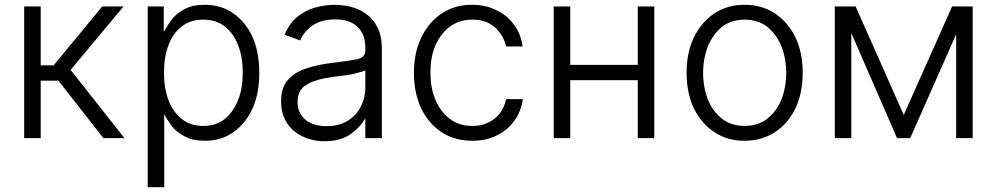

<svg xmlns="http://www.w3.org/2000/svg" viewBox="-20 -575 4164 802"><path d="M150 -548V-302H204L407 -548H496L275 -283L500 2H412L224 -238H150V2H81V-548Z M664 -548V-444H666Q678 -467 697 -493Q717 -519 751 -537Q784 -555 835 -555Q904 -555 955 -519Q1007 -482 1035 -420Q1063 -357 1063 -271Q1063 -185 1035 -122Q1007 -60 955 -23Q904 13 836 13Q785 13 752 -5Q717 -23 697 -49Q674 -81 666 -99V207H597V-548ZM684 -156Q703 -106 741 -77Q776 -49 829 -49Q883 -49 919 -78Q955 -108 975 -158Q994 -208 994 -272Q994 -337 975 -385Q955 -437 919 -464Q884 -493 829 -493Q775 -493 740 -465Q703 -437 684 -387Q665 -339 665 -272Q665 -206 684 -156Z M1244 -5Q1202 -25 1178 -62Q1154 -100 1154 -152Q1154 -208 1181 -239Q1207 -271 1256 -288Q1305 -305 1366 -312Q1436 -321 1470 -327Q1506 -335 1506 -363V-376Q1506 -432 1473 -463Q1442 -494 1380 -494Q1324 -494 1286 -469Q1249 -443 1234 -406L1169 -430Q1189 -478 1221 -504Q1254 -531 1295 -543Q1337 -555 1378 -555Q1407 -555 1444 -547Q1480 -538 1508 -518Q1539 -496 1556 -462Q1575 -427 1575 -370V2H1506V-84H1507Q1490 -49 1448 -17Q1404 15 1336 15Q1287 15 1244 -5ZM1430 -69Q1468 -92 1486 -128Q1506 -166 1506 -209V-282Q1501 -277 1475 -271Q1447 -263 1419 -260Q1377 -254 1366 -253Q1298 -244 1260 -221Q1223 -199 1223 -150Q1223 -101 1257 -74Q1290 -48 1344 -48Q1394 -48 1430 -69Z M1823 -24Q1768 -61 1738 -125Q1709 -189 1709 -270Q1709 -353 1739 -417Q1771 -483 1824 -518Q1879 -555 1951 -555Q2008 -555 2052 -533Q2098 -512 2126 -473Q2155 -436 2163 -381H2094Q2083 -429 2047 -461Q2011 -493 1953 -493Q1901 -493 1862 -466Q1822 -437 1800 -388Q1778 -340 1778 -272Q1778 -204 1800 -156Q1820 -107 1861 -77Q1899 -49 1953 -49Q2006 -49 2044 -78Q2083 -108 2094 -161H2164Q2157 -109 2128 -70Q2100 -31 2055 -9Q2011 13 1953 13Q1878 13 1823 -24Z M2644 -304V-548H2713V2H2644V-240H2362V2H2293V-548H2362V-304Z M2964 -23Q2910 -58 2878 -123Q2848 -188 2848 -270Q2848 -355 2878 -418Q2909 -482 2964 -519Q3018 -555 3090 -555Q3162 -555 3217 -519Q3272 -482 3303 -418Q3333 -355 3333 -270Q3333 -188 3303 -123Q3271 -58 3217 -23Q3162 13 3090 13Q3018 13 2964 -23ZM3185 -79Q3224 -110 3244 -159Q3264 -211 3264 -270Q3264 -330 3244 -382Q3223 -432 3185 -463Q3146 -493 3090 -493Q3035 -493 2996 -463Q2958 -432 2937 -382Q2917 -330 2917 -270Q2917 -211 2937 -159Q2957 -110 2996 -79Q3035 -49 3090 -49Q3146 -49 3185 -79Z M4043 -548V2H3974V-432L3782 2H3727L3536 -437V2H3467V-548H3554L3755 -95L3957 -548Z"/></svg>

Font: Sinter Normal
Style: Regular
Weight: 350
Foundry: Adobe & rsms
Version: Version 1.000